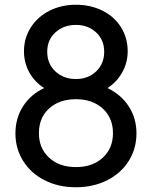

<svg xmlns="http://www.w3.org/2000/svg" viewBox="-20 -789 639 809"><path d="M45 -227Q45 -291 77 -341Q109 -391 166 -418Q126 -443 103.5 -484Q81 -525 81 -573Q81 -628 109.5 -673Q138 -718 188 -743.5Q238 -769 300 -769Q362 -769 412 -744Q462 -719 490 -674Q518 -629 518 -573Q518 -525 495 -484Q472 -443 433 -418Q491 -390 523 -340Q555 -290 555 -227Q555 -163 522.5 -111Q490 -59 431.5 -29.5Q373 0 300 0Q226 0 168 -29.5Q110 -59 77.5 -111Q45 -163 45 -227ZM300 -85Q370 -85 413 -124.5Q456 -164 456 -228Q456 -292 413 -331.5Q370 -371 300 -371Q230 -371 187 -332Q144 -293 144 -228Q144 -164 187 -124.5Q230 -85 300 -85ZM300 -456Q351 -456 385 -488Q419 -520 419 -571Q419 -621 385 -652.5Q351 -684 300 -684Q248 -684 213.5 -652.5Q179 -621 179 -571Q179 -520 213.5 -488Q248 -456 300 -456Z"/></svg>

Font: BLUETTI 2.0 Normal
Style: Normal
Weight: 400
Designer: Stijn de Vries
Foundry: tokotype
Version: Version 2.005;October 31, 2023;FontCreator 14.0.0.2814 64-bi